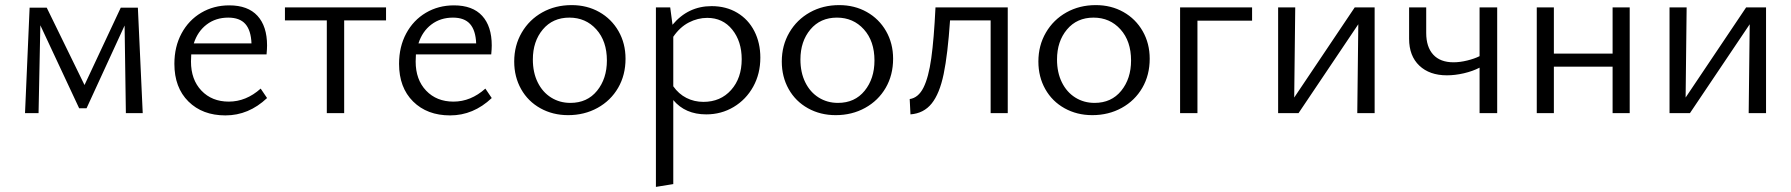

<svg xmlns="http://www.w3.org/2000/svg" viewBox="-20 -443 7014 752"><path d="M96 -413H163L311 -110L453 -413H520L539 0H473L468 -343L319 -19H290L138 -344L131 0H78Z M663 -193Q663 -260 691 -312Q719 -364 768 -393Q817 -422 878 -422Q951 -422 988.5 -381Q1026 -340 1026 -265Q1026 -252 1024 -230H729L728 -202Q728 -131 769 -88Q810 -45 876 -45Q944 -45 1001 -96L1026 -59Q954 9 863 9Q773 9 718 -45.5Q663 -100 663 -193ZM965 -273Q963 -324 941 -349Q919 -374 874 -374Q825 -374 789.5 -347Q754 -320 739 -273Z M1260 -363H1096V-414H1492V-363H1328V0H1260Z M1543 -193Q1543 -260 1571 -312Q1599 -364 1648 -393Q1697 -422 1758 -422Q1831 -422 1868.5 -381Q1906 -340 1906 -265Q1906 -252 1904 -230H1609L1608 -202Q1608 -131 1649 -88Q1690 -45 1756 -45Q1824 -45 1881 -96L1906 -59Q1834 9 1743 9Q1653 9 1598 -45.5Q1543 -100 1543 -193ZM1845 -273Q1843 -324 1821 -349Q1799 -374 1754 -374Q1705 -374 1669.5 -347Q1634 -320 1619 -273Z M1994 -202Q1994 -265 2023.5 -315.5Q2053 -366 2104 -394.5Q2155 -423 2219 -423Q2279 -423 2327 -396Q2375 -369 2402.5 -321Q2430 -273 2430 -213Q2430 -149 2401 -99Q2372 -49 2320.5 -20.5Q2269 8 2205 8Q2145 8 2096.5 -19Q2048 -46 2021 -94Q1994 -142 1994 -202ZM2214 -40Q2280 -40 2318.5 -87.5Q2357 -135 2357 -206Q2357 -282 2315.5 -328Q2274 -374 2210 -374Q2145 -374 2106 -327.5Q2067 -281 2067 -210Q2067 -159 2086 -120.5Q2105 -82 2138.5 -61Q2172 -40 2214 -40Z M2617 -51V278L2549 289V-414H2605L2614 -346Q2675 -419 2767 -419Q2824 -419 2867.5 -393Q2911 -367 2934.5 -321Q2958 -275 2958 -217Q2958 -154 2930 -103.5Q2902 -53 2853.5 -24Q2805 5 2746 5Q2664 5 2617 -51ZM2735 -44Q2802 -44 2843.5 -90.5Q2885 -137 2885 -211Q2885 -281 2848 -327Q2811 -373 2750 -373Q2713 -373 2678 -355Q2643 -337 2617 -299V-105Q2638 -75 2668.5 -59.5Q2699 -44 2735 -44Z M3042 -202Q3042 -265 3071.5 -315.5Q3101 -366 3152 -394.5Q3203 -423 3267 -423Q3327 -423 3375 -396Q3423 -369 3450.5 -321Q3478 -273 3478 -213Q3478 -149 3449 -99Q3420 -49 3368.5 -20.5Q3317 8 3253 8Q3193 8 3144.5 -19Q3096 -46 3069 -94Q3042 -142 3042 -202ZM3262 -40Q3328 -40 3366.5 -87.5Q3405 -135 3405 -206Q3405 -282 3363.5 -328Q3322 -374 3258 -374Q3193 -374 3154 -327.5Q3115 -281 3115 -210Q3115 -159 3134 -120.5Q3153 -82 3186.5 -61Q3220 -40 3262 -40Z M3644 -414H3927V0H3860V-363H3701Q3692 -230 3676 -153Q3660 -76 3629 -37.5Q3598 1 3546 5L3543 -55Q3577 -60 3597 -100Q3617 -140 3627.5 -215Q3638 -290 3644 -414Z M4047 -202Q4047 -265 4076.5 -315.5Q4106 -366 4157 -394.5Q4208 -423 4272 -423Q4332 -423 4380 -396Q4428 -369 4455.5 -321Q4483 -273 4483 -213Q4483 -149 4454 -99Q4425 -49 4373.5 -20.5Q4322 8 4258 8Q4198 8 4149.5 -19Q4101 -46 4074 -94Q4047 -142 4047 -202ZM4267 -40Q4333 -40 4371.5 -87.5Q4410 -135 4410 -206Q4410 -282 4368.5 -328Q4327 -374 4263 -374Q4198 -374 4159 -327.5Q4120 -281 4120 -210Q4120 -159 4139 -120.5Q4158 -82 4191.5 -61Q4225 -40 4267 -40Z M4602 -414H4884V-362H4670V0H4602Z M5300 -348 5066 0H4986V-414H5053L5049 -61L5286 -414H5364V0H5296Z M5499 -291V-414H5566V-314Q5566 -259 5593.5 -229Q5621 -199 5673 -199Q5698 -199 5726.5 -206Q5755 -213 5775 -223V-414H5844V0H5775V-178Q5748 -164 5713.5 -156Q5679 -148 5647 -148Q5579 -148 5539 -186Q5499 -224 5499 -291Z M6296 -182H6066V0H5999V-414H6066V-233H6296V-414H6363V0H6296Z M6833 -348 6599 0H6519V-414H6586L6582 -61L6819 -414H6897V0H6829Z"/></svg>

Font: QiushuiShotai Bright
Style: Regular
Weight: 400
Designer: Christian Thalmann (Catharsis Fonts)
Version: Version 1.250;